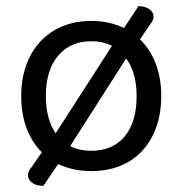

<svg xmlns="http://www.w3.org/2000/svg" viewBox="-20 -543 593 624"><path d="M504 -231Q504 -175 488 -130Q472 -85 442.5 -53Q413 -21 371 -4Q329 13 277 13Q217 13 169 -10L121 61Q98 61 84.5 51Q71 41 71 26Q71 17 77 8L116 -48Q84 -80 66.5 -126Q49 -172 49 -231Q49 -287 65.5 -332Q82 -377 112 -409Q142 -441 184 -458Q226 -475 277 -475Q335 -475 383 -452L430 -523Q451 -523 465 -513.5Q479 -504 479 -487Q479 -480 473 -471L435 -415Q468 -383 486 -336.5Q504 -290 504 -231ZM424 -231Q424 -307 390 -353L208 -68Q238 -53 277 -53Q346 -53 385 -99.5Q424 -146 424 -231ZM277 -409Q209 -409 169 -362Q129 -315 129 -231Q129 -156 161 -110L344 -394Q314 -409 277 -409Z"/></svg>

Font: Baloo Chettan 2
Style: Regular
Weight: 400
Designer: Maithili Shingre, Unnati Kotecha and Ek Type
Foundry: Ek Type
Version: Version 1.640;hotconv 1.0.111;makeotfexe 2.5.65597; ttfautoh